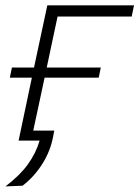

<svg xmlns="http://www.w3.org/2000/svg" viewBox="-29 -514 510 702"><path d="M-9 167.5Q43.5 127.5 72.8 87Q102 46.5 116 0H39Q50.5 -56 61.8 -108Q73 -160 85.5 -220.5L87.5 -230H7L14.5 -267H95.5L96 -270Q109.5 -333 120.8 -386Q132 -439 144 -494.5H461L452.5 -453.5H181.5Q172 -409 162.8 -365.8Q153.5 -322.5 142.5 -270L141.5 -267H339.5L332 -230H134L132 -220.5Q121 -169 111.5 -124.5Q102 -80 92.5 -36.5H169.5Q168.5 -31 167.5 -26.2Q166.5 -21.5 165.5 -16Q156 37 126.2 84.5Q96.5 132 53.5 165Z"/></svg>

Font: Commissioner ExtraLight
Style: Italic
Weight: 200
Italic angle: -12°
Designer: Kostas Bartsokas
Foundry: Kostas Bartsokas
Version: Version 1.000; ttfautohint (v1.8.3)